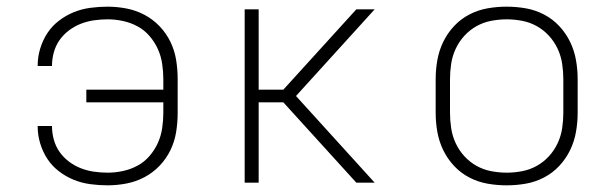

<svg xmlns="http://www.w3.org/2000/svg" viewBox="-20 -548 1840 576"><path d="M303 8Q277 8 251 4.5Q225 1 201.5 -8.5Q178 -18 157 -34Q136 -50 122 -71.5Q108 -93 100.5 -118Q93 -143 93 -169V-170H136V-169Q136 -149 141.5 -129Q147 -109 158.5 -92.5Q170 -76 186.5 -63.5Q203 -51 222 -43.5Q241 -36 261.5 -33Q282 -30 303 -30Q326 -30 349 -35Q372 -40 392.5 -51Q413 -62 428.5 -80Q444 -98 453.5 -119Q463 -140 466.5 -163.5Q470 -187 470 -210V-241H239V-279H470V-310Q470 -333 466.5 -356.5Q463 -380 453.5 -401Q444 -422 428.5 -440Q413 -458 392.5 -469Q372 -480 349 -485Q326 -490 303 -490Q282 -490 261.5 -487Q241 -484 222 -476.5Q203 -469 186.5 -456.5Q170 -444 158.5 -427.5Q147 -411 141.5 -391Q136 -371 136 -351V-350H93V-351Q93 -377 100.5 -402Q108 -427 122 -448.5Q136 -470 157 -486Q178 -502 201.5 -511.5Q225 -521 251 -524.5Q277 -528 303 -528Q331 -528 359.5 -522.5Q388 -517 413.5 -503.5Q439 -490 459 -469Q479 -448 491.5 -422Q504 -396 508.5 -367.5Q513 -339 513 -310V-210Q513 -181 508.5 -152.5Q504 -124 491.5 -98Q479 -72 459 -51Q439 -30 413.5 -16.5Q388 -3 359.5 2.5Q331 8 303 8Z M1049 0 830 -241H756V0H714V-520H756V-279H830L1049 -520H1104L868 -260L1104 0Z M1500 8Q1471 8 1442.5 3Q1414 -2 1388 -15.5Q1362 -29 1342 -50.5Q1322 -72 1309.5 -98Q1297 -124 1292 -152.5Q1287 -181 1287 -210V-310Q1287 -339 1292 -367.5Q1297 -396 1309.5 -422Q1322 -448 1342 -469.5Q1362 -491 1388 -504.5Q1414 -518 1442.5 -523Q1471 -528 1500 -528Q1529 -528 1557.5 -523Q1586 -518 1612 -504.5Q1638 -491 1658 -469.5Q1678 -448 1690.5 -422Q1703 -396 1708 -367.5Q1713 -339 1713 -310V-210Q1713 -181 1708 -152.5Q1703 -124 1690.5 -98Q1678 -72 1658 -50.5Q1638 -29 1612 -15.5Q1586 -2 1557.5 3Q1529 8 1500 8ZM1500 -30Q1523 -30 1546.5 -34.5Q1570 -39 1590.5 -50.5Q1611 -62 1627 -79.5Q1643 -97 1653 -118.5Q1663 -140 1666.5 -163.5Q1670 -187 1670 -210V-310Q1670 -333 1666.5 -356.5Q1663 -380 1653 -401.5Q1643 -423 1627 -440.5Q1611 -458 1590.5 -469.5Q1570 -481 1546.5 -485.5Q1523 -490 1500 -490Q1477 -490 1453.5 -485.5Q1430 -481 1409.5 -469.5Q1389 -458 1373 -440.5Q1357 -423 1347 -401.5Q1337 -380 1333.5 -356.5Q1330 -333 1330 -310V-210Q1330 -187 1333.5 -163.5Q1337 -140 1347 -118.5Q1357 -97 1373 -79.5Q1389 -62 1409.5 -50.5Q1430 -39 1453.5 -34.5Q1477 -30 1500 -30Z"/></svg>

Font: Iosevka Aile Extralight
Style: Regular
Weight: 200
Designer: Belleve Invis
Foundry: Belleve Invis
Version: Version 31.1.0; ttfautohint (v1.8.4)